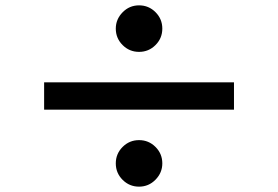

<svg xmlns="http://www.w3.org/2000/svg" viewBox="-20 -738 1040 718"><path d="M500 -718Q536 -718 561.5 -692.5Q587 -667 587 -631Q587 -595 561.5 -569.5Q536 -544 500 -544Q464 -544 438.5 -569.5Q413 -595 413 -631Q413 -666 438.5 -692Q464 -718 500 -718ZM855 -430V-328H145V-430ZM500 -214Q536 -214 561.5 -188.5Q587 -163 587 -127Q587 -92 561.5 -66Q536 -40 500 -40Q464 -40 438.5 -65.5Q413 -91 413 -127Q413 -163 438.5 -188.5Q464 -214 500 -214Z"/></svg>

Font: Noto Sans TC Thin
Style: Bold
Weight: 700
Version: Version 2.004-H2;hotconv 1.0.118;makeotfexe 2.5.65603